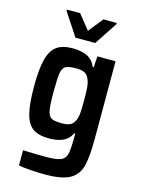

<svg xmlns="http://www.w3.org/2000/svg" viewBox="-135 -793 785 1071"><g transform="rotate(15 257.5 -258.0)"><path d="M81 191V103Q156 106 210 106Q272 106 297.5 96Q323 86 330.5 58.5Q338 31 338 -36V-62H332Q316 -27 283.5 -12.5Q251 2 203 2Q143 2 110 -21Q77 -44 62.5 -99.5Q48 -155 48 -256Q48 -359 63 -415Q78 -471 111 -494.5Q144 -518 204 -518Q250 -518 284.5 -502.5Q319 -487 336 -446H342L346 -510H451V-64Q451 41 437.5 95Q424 149 378.5 175.5Q333 202 236 202Q195 202 151 199Q107 196 81 191ZM326 -138Q334 -155 336 -181.5Q338 -208 338 -256Q338 -300 336 -326Q334 -352 327 -369Q319 -394 301.5 -404.5Q284 -415 251 -415Q207 -415 189.5 -405.5Q172 -396 166.5 -365Q161 -334 161 -256Q161 -180 167 -148.5Q173 -117 190.5 -107.5Q208 -98 251 -98Q283 -98 300 -107Q317 -116 326 -138ZM201 -579 114 -711V-718H191L258 -634L325 -718H402V-711L315 -579Z"/></g></svg>

Font: Saira Semi Condensed Medium
Style: Regular
Weight: 500
Width: 4
Designer: Hector Gatti with collaboration of the Omnibus-Type team
Foundry: Omnibus-Type
Version: Version 1.001; ttfautohint (v1.8)